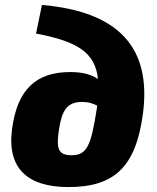

<svg xmlns="http://www.w3.org/2000/svg" viewBox="-20 -744 636 778"><path d="M150 -724 126 -608C297 -576 366 -529 377 -424C341 -448 299 -452 264 -452C126 -452 50 -381 29 -222C7 -60 94 14 257 14C442 14 530 -66 559 -282C595 -551 461 -697 150 -724ZM271 -115C216 -115 207 -140 219 -219C231 -296 251 -331 313 -331C335 -331 355 -326 374 -316L371 -296C349 -159 334 -115 271 -115Z"/></svg>

Font: Exo 2 Extra Bold
Style: Italic
Weight: 800
Italic angle: -8°
Designer: Natanael Gama
Version: Version 1.001;PS 001.001;hotconv 1.0.88;makeotf.lib2.5.64775